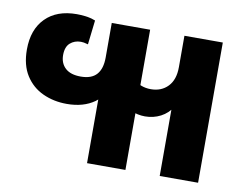

<svg xmlns="http://www.w3.org/2000/svg" viewBox="-65 -649 958 739"><g transform="rotate(10 413.5 -279.0)"><path d="M317 0V-329L353 -332Q351 -272 308 -241.5Q265 -211 200 -211Q149 -211 106.5 -230.5Q64 -250 38.5 -290Q13 -330 13 -391Q13 -469 57 -513.5Q101 -558 179 -558Q193 -558 212 -556Q231 -554 252 -546L241 -451Q231 -454 224.5 -455Q218 -456 213 -456Q188 -456 171 -441Q154 -426 154 -394Q154 -362 174.5 -343Q195 -324 235 -324Q277 -324 297 -346.5Q317 -369 317 -413V-548H467V0ZM601 0V-342L631 -344Q630 -302 612 -273.5Q594 -245 566 -230.5Q538 -216 505 -216Q477 -216 449.5 -227.5Q422 -239 399 -261L436 -350Q453 -337 470.5 -330Q488 -323 509 -323Q550 -323 575.5 -349.5Q601 -376 601 -425V-548H751V0Z"/></g></svg>

Font: Farlight84_Sys_V01
Style: Bold
Weight: 700
Designer: Monotype Design Team, Nadine Chahine and Nizar Qandah
Foundry: Monotype Imaging Inc.
Version: Version 2.004;October 31, 2024;FontCreator 14.0.0.2814 64-bi